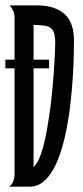

<svg xmlns="http://www.w3.org/2000/svg" viewBox="-28 -704 313 724"><path d="M-7.8 -479H26.9V-639.6Q26.9 -652.3 21.7 -663.3Q16.6 -674.3 8.8 -683.6H112.3Q178.7 -683.6 214.8 -651.6Q251 -619.6 251 -551.3Q251 -530.3 250.2 -495.6Q249.5 -460.9 246.8 -418.2Q244.1 -375.5 239.3 -327.9Q234.4 -280.3 226.1 -233.9Q217.8 -187.5 205.3 -145Q192.9 -102.5 175.8 -70.3Q158.7 -38.1 135.7 -19Q112.8 0 83.5 0H6.3Q17.6 -8.3 22.2 -20.8Q26.9 -33.2 26.9 -46.4V-446.3H-7.8ZM98.6 -479H157.2V-446.3H98.6V-74.7Q109.4 -83 118.9 -104.2Q128.4 -125.5 136.2 -155.3Q144 -185.1 150.1 -220.9Q156.2 -256.8 161.4 -294.9Q166.5 -333 169.9 -370.6Q173.3 -408.2 175.5 -441.2Q177.7 -474.1 179 -500.2Q180.2 -526.4 180.2 -541Q180.2 -565.4 176 -579.1Q171.9 -592.8 162.1 -599.4Q152.3 -606 136.7 -607.7Q121.1 -609.4 98.6 -610.4Z"/></svg>

Font: XAYAX
Style: Regular
Weight: 400
Designer: Peter Wiegel
Foundry: Peter Wiegel
Version: Version 1.000 2009 initial release